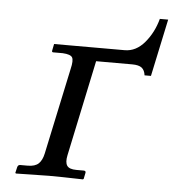

<svg xmlns="http://www.w3.org/2000/svg" viewBox="-44 -584 571 627"><g transform="rotate(5 241.0 -270.0)"><path d="M119.1 -71.8 179.2 -354Q186 -382.3 180.4 -391.8Q174.8 -401.4 148.9 -402.8H117.7Q112.8 -402.8 113.8 -408.2L118.2 -430.2H349.6Q386.7 -430.2 414.8 -463.4Q442.9 -496.6 455.1 -542H482.4L442.4 -354H421.4Q419.4 -370.6 409.7 -378.4Q399.9 -386.2 377.9 -386.2H259.8L193.4 -71.8Q188.5 -48.8 195.8 -37.8Q203.1 -26.9 226.6 -26.9H250.5Q258.8 -26.9 256.8 -19L252.9 0L250.5 2Q177.7 0 139.2 0L30.8 2L28.8 0L33.2 -19Q35.2 -26.9 42.5 -26.9H66.9Q90.8 -26.9 102.5 -37.8Q114.3 -48.8 119.1 -71.8Z"/></g></svg>

Font: Linux Biolinum O
Style: Italic
Weight: 400
Italic angle: -12°
Designer: Philipp H. Poll
Foundry: Philipp H. Poll
Version: Version 1.1.3